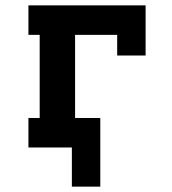

<svg xmlns="http://www.w3.org/2000/svg" viewBox="-20 -550 640 716"><path d="M248 146V0H86V-110H128V-420H86V-530H523V-343H417V-420H260V-110H354V146Z"/></svg>

Font: Iosevka Slab XBdEx
Style: Regular
Weight: 800
Width: 7
Monospace: yes
Designer: Belleve Invis
Foundry: Belleve Invis
Version: Version 11.1.0; ttfautohint (v1.8.3)